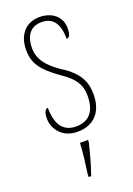

<svg xmlns="http://www.w3.org/2000/svg" viewBox="-146 -598 608 875"><g transform="rotate(-20 157.5 -160.0)"><path d="M151 10C229 10 276 -41 276 -126C276 -185 256 -234 178 -283C114 -326 84 -365 84 -420C84 -473 107 -516 164 -516C221 -516 247 -478 247 -405C262 -405 268 -421 268 -450C268 -504 226 -541 164 -541C97 -541 56 -493 56 -421C56 -355 83 -317 164 -259C234 -213 248 -174 248 -129C248 -52 213 -15 152 -15C88 -15 59 -60 59 -139C46 -139 38 -125 38 -93C38 -50 70 10 151 10ZM126 208V221H138C153 181 171 113 181 71V61H142C139 114 133 159 126 208Z"/></g></svg>

Font: Noto Serif Devanagari ExtraCondensed Thin
Style: Regular
Weight: 100
Width: 2
Designer: Universal Thirst, Indian Type Foundry and the Monotype Design Team
Foundry: Monotype Imaging Inc.
Version: Version 2.004